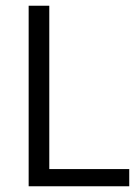

<svg xmlns="http://www.w3.org/2000/svg" viewBox="-20 -650 486 670"><path d="M80 -630H152V-60H431V0H80Z"/></svg>

Font: Mukta Mahee Light
Style: Regular
Weight: 300
Designer: Shuchita Grover, Noopur Datye, Girish Dalvi, Yashodeep Gholap
Foundry: Ek Type
Version: Version 2.538;PS 1.000;hotconv 16.6.51;makeotf.lib2.5.65220;